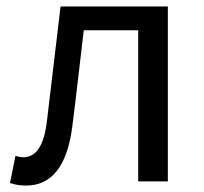

<svg xmlns="http://www.w3.org/2000/svg" viewBox="-20 -563 633 596"><path d="M61 13C140 13 188 -47 204 -167C217 -268 228 -369 240 -469H409V0H501V-543H168C154 -426 140 -308 126 -190C117 -110 92 -75 53 -75C43 -75 36 -77 28 -79L11 5C27 10 40 13 61 13Z"/></svg>

Font: Noto Sans Mono CJK HK
Style: Regular
Weight: 400
Designer: Ryoko NISHIZUKA 西塚涼子 (kana, bopomofo & ideographs); Paul D. Hunt (Latin, Greek & Cyrillic); Sandoll Communications 산돌커뮤니
Foundry: Adobe
Version: Version 2.004;hotconv 1.0.118;makeotfexe 2.5.65603